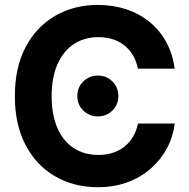

<svg xmlns="http://www.w3.org/2000/svg" viewBox="-20 -758 775 788"><path d="M381.3 10.3Q283.7 10.3 206.5 -34.2Q129.4 -78.6 85.2 -162.4Q41 -246.1 41 -363.3Q41 -481.4 85.4 -565.2Q129.9 -648.9 207 -693.4Q284.2 -737.8 381.3 -737.8Q443.8 -737.8 497.8 -720Q551.8 -702.1 593.5 -668.2Q635.3 -634.3 661.9 -585.9Q688.5 -537.6 696.8 -476.1H545.9Q540 -506.8 525.9 -530.8Q511.7 -554.7 490.7 -571.5Q469.7 -588.4 442.6 -596.9Q415.5 -605.5 384.3 -605.5Q325.7 -605.5 282.5 -576.7Q239.3 -547.9 215.6 -493.7Q191.9 -439.5 191.9 -363.3Q191.9 -286.1 215.8 -232.2Q239.7 -178.2 282.7 -150.1Q325.7 -122.1 383.8 -122.1Q415 -122.1 442.1 -130.6Q469.2 -139.2 490.5 -156Q511.7 -172.9 525.9 -196.8Q540 -220.7 546.4 -251H697.3Q690.4 -196.8 665.3 -149.7Q640.1 -102.5 599.1 -66.4Q558.1 -30.3 503.2 -10Q448.2 10.3 381.3 10.3ZM381.3 -280.3Q346.2 -280.3 321.8 -304.4Q297.4 -328.6 297.4 -363.8Q297.4 -399.4 321.8 -423.6Q346.2 -447.8 381.3 -447.8Q417 -447.8 441.4 -423.6Q465.8 -399.4 465.8 -363.8Q465.8 -328.6 441.4 -304.4Q417 -280.3 381.3 -280.3Z"/></svg>

Font: Inter 20pt
Style: Bold
Weight: 700
Version: Version 4.001;git-66647c0bb